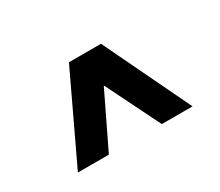

<svg xmlns="http://www.w3.org/2000/svg" viewBox="-70 -851 721 628"><g transform="rotate(-30 290.5 -536.5)"><path d="M391 -373 229 -700H350L507 -373ZM74 -373 229 -700H349L191 -373Z"/></g></svg>

Font: Figtree Light
Style: Bold
Weight: 700
Version: Version 2.002